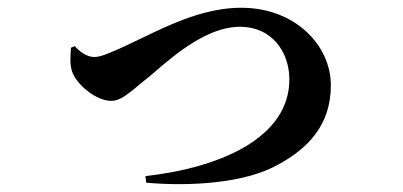

<svg xmlns="http://www.w3.org/2000/svg" viewBox="-20 -486 1040 495"><path d="M173 -367 163 -363C162 -345 159 -322 166 -301C179 -265 230 -226 266 -226C292 -226 310 -244 353 -279C394 -310 496 -417 599 -417C681 -417 726 -352 726 -281C726 -133 552 -54 355 -32L357 -15C467 -5 610 -13 696 -61C772 -102 833 -162 833 -266C833 -369 741 -466 602 -466C474 -466 360 -389 263 -350C244 -342 233 -339 223 -339C202 -339 182 -356 173 -367Z"/></svg>

Font: Noto Serif KR
Style: Bold
Weight: 700
Designer: Ryoko NISHIZUKA 西塚涼子 (kana & ideographs); Frank Grießhammer (Latin, Greek & Cyrillic); Wenlong ZHANG 张文龙 (bopomofo); San
Foundry: Adobe
Version: Version 2.001;hotconv 1.1.0;makeotfexe 2.6.0